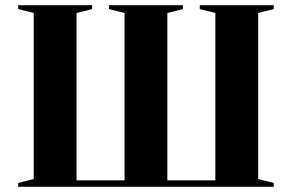

<svg xmlns="http://www.w3.org/2000/svg" viewBox="-20 -720 1125 740"><path d="M50 -15 110 -30V-670L50 -685V-700H335V-685L275 -670V-25H460V-670L400 -685V-700H685V-685L625 -670V-25H810V-670L750 -685V-700H1035V-685L975 -670V-30L1035 -15V0H50Z"/></svg>

Font: Yeseva One
Style: Regular
Weight: 400
Designer: Jovanny Lemonad
Foundry: Jovanny Lemonad
Version: Version 2.000